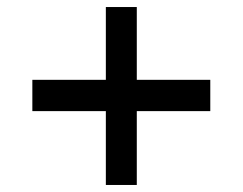

<svg xmlns="http://www.w3.org/2000/svg" viewBox="-20 -580 690 546"><path d="M72 -264V-353H578V-264ZM281 -54V-560H369V-54Z"/></svg>

Font: Azeret Mono Thin
Style: Regular
Weight: 400
Version: Version 1.002